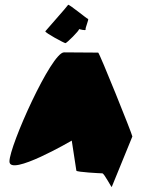

<svg xmlns="http://www.w3.org/2000/svg" viewBox="-20 -779 587 792"><path d="M19 -113C19 -49 276 -199 276 -199L295 -75C296 -69 395 -64 402 -64C410 -64 441 -2 441 -8L526 -216C526 -224 390 -562 385 -562C385 -562 296 -563 244 -563C192 -563 19 -178 19 -113ZM167 -650C165 -644 245 -601 250 -601C255 -601 308 -653 306 -659C306 -659 335 -651 333 -657C331 -663 348 -701 343 -701C339 -701 263 -764 261 -759C259 -754 167 -651 167 -650Z"/></svg>

Font: Ampere
Style: SCCnd
Weight: 400
Version: Version 1